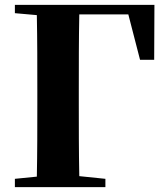

<svg xmlns="http://www.w3.org/2000/svg" viewBox="-20 -767 689 787"><path d="M41 -713 131 -705C133 -602 133 -499 133 -395V-339C133 -245 133 -143 131 -43L41 -34V0H412V-34L305 -45C303 -147 303 -248 303 -340V-395C303 -501 303 -605 305 -708H506L554 -522H612L613 -747H41Z"/></svg>

Font: GenKiMin2 TW H
Style: Regular
Weight: 900
Version: Version 2.100;PS 2.1;hotconv 16.6.51;makeotf.lib2.5.65220 DE